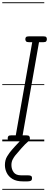

<svg xmlns="http://www.w3.org/2000/svg" viewBox="-25 -1250 434 1698"><path d="M72.5 0Q54.5 0 48.8 -7.2Q43 -14.5 43 -26Q43 -38.5 48.8 -45.8Q54.5 -53 72.5 -53H114.5L260 -877H230Q211.5 -877 205.2 -884.8Q199 -892.5 199 -903.5Q199 -915 205 -921.8Q211 -928.5 230 -928.5H360Q378.5 -928.5 384 -921.8Q389.5 -915 389.5 -903.5Q389.5 -892.5 383.8 -884.8Q378 -877 360 -877H320L175 -53H208.5Q227.5 -53 233.5 -45.8Q239.5 -38.5 239.5 -26Q239.5 -14.5 233.5 -7.2Q227.5 0 208.5 0ZM72.5 0Q54.5 0 48.8 -7.2Q43 -14.5 43 -26Q43 -38.5 48.8 -45.8Q54.5 -53 72.5 -53H114.5L260 -877H230Q211.5 -877 205.2 -884.8Q199 -892.5 199 -903.5Q199 -915 205 -921.8Q211 -928.5 230 -928.5H360Q378.5 -928.5 384 -921.8Q389.5 -915 389.5 -903.5Q389.5 -892.5 383.8 -884.8Q378 -877 360 -877H320L175 -53H208.5Q227.5 -53 233.5 -45.8Q239.5 -38.5 239.5 -26Q239.5 -14.5 233.5 -7.2Q227.5 0 208.5 0ZM176 354Q120.5 354 85.8 333Q51 312 34.8 279Q18.5 246 18.5 210Q18.5 165.5 37.8 133.5Q57 101.5 79 76.5Q90 63.5 109 42.8Q128 22 147.8 1.5Q167.5 -19 180 -29.5Q191.5 -38 195.8 -39Q200 -40 206.5 -40Q216.5 -40 223.5 -32.5Q230.5 -25 231.5 -15.5Q232.5 -6 224.5 1Q197 24 165.5 60Q134 96 110.5 124Q99.5 137 87.8 159Q76 181 76 209Q76 246.5 95.8 273.5Q115.5 300.5 161 300.5H219Q236.5 300.5 247.2 304.5Q258 308.5 258 326Q258 344.5 246.5 349.2Q235 354 219 354ZM-5 420.5H366.5V428.5H-5ZM-5 -16H366.5V0H-5ZM-5 -505.5H366.5V-497.5H-5ZM-5 -1230H366.5V-1222H-5Z"/></svg>

Font: Edu VIC WA NT Pre Guide
Style: Regular
Weight: 400
Designer: Tina and Corey Anderson, Eben Sorkin, Mirko Velimirovic
Foundry: Google for Education
Version: Version 1.000